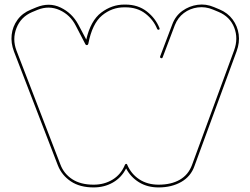

<svg xmlns="http://www.w3.org/2000/svg" viewBox="-20 -809 1094 839"><path d="M389 10Q329 10 289.5 -16.5Q250 -43 233 -86L41 -584Q27 -621 31 -657Q35 -693 56.5 -722.5Q78 -752 115 -767L139 -777Q195 -800 245 -776Q295 -752 322 -702L357 -636Q376 -719 422.5 -754Q469 -789 523 -789H528Q583 -789 621.5 -759Q660 -729 677 -686Q679 -679 672 -679Q669 -679 667 -682Q651 -722 615.5 -749.5Q580 -777 528 -777H523Q469 -777 426 -741.5Q383 -706 366 -618Q365 -613 360.5 -612Q356 -611 353 -616L311 -697Q287 -744 240.5 -765Q194 -786 144 -766L120 -756Q71 -735 52 -686.5Q33 -638 52 -588L244 -90Q259 -50 295.5 -26Q332 -2 389 -2Q436 -2 472.5 -24.5Q509 -47 526 -89Q528 -93 531.5 -93Q535 -93 536 -89Q553 -49 588.5 -25.5Q624 -2 673 -2Q728 -2 765.5 -23.5Q803 -45 819 -88L1003 -589Q1022 -641 1003.5 -688.5Q985 -736 935 -757L911 -767Q878 -781 844 -776.5Q810 -772 783.5 -752Q757 -732 744 -699L691 -559Q689 -553 683.5 -555Q678 -557 680 -563L733 -703Q747 -740 777 -761.5Q807 -783 843.5 -788Q880 -793 915 -778L939 -768Q975 -753 996.5 -724Q1018 -695 1023 -659Q1028 -623 1014 -585L830 -84Q814 -38 772 -14Q730 10 673 10Q624 10 587.5 -12.5Q551 -35 531 -73Q511 -33 473.5 -11.5Q436 10 389 10Z"/></svg>

Font: Moirai One
Style: Regular
Weight: 400
Designer: Jiyeon Park
Foundry: JAMO
Version: Version 1.000; ttfautohint (v1.8.4.7-5d5b);gftools[0.9.29]